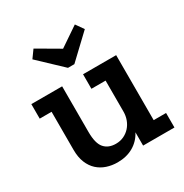

<svg xmlns="http://www.w3.org/2000/svg" viewBox="-161 -805 898 939"><g transform="rotate(-30 288.0 -335.5)"><path d="M292 -513H256L126 -636L157 -679L282 -606L391 -680L422 -636ZM384 0V-75Q363 -35 325 -13Q287 9 236 9Q204 9 175.5 -0.5Q147 -10 125.5 -29.5Q104 -49 91.5 -79.5Q79 -110 79 -152V-367H12V-449H186V-191Q186 -127 209 -100.5Q232 -74 274 -74Q299 -74 319 -83.5Q339 -93 353.5 -109Q368 -125 376 -146.5Q384 -168 384 -192V-367H304V-449H491V-82H561V0Z"/></g></svg>

Font: Zilla Slab SemiBold
Style: Regular
Weight: 600
Designer: Typotheque.com
Foundry: Typotheque type foundry
Version: Version 1.1; 2017